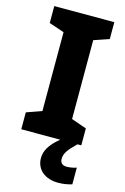

<svg xmlns="http://www.w3.org/2000/svg" viewBox="-140 -777 700 1075"><g transform="rotate(15 209.5 -239.0)"><path d="M296 101C296 69 316 43 361 0H383V-98L295 -129V-586L383 -616V-714H35V-616L123 -586V-129L35 -98V0H261C205 45 183 86 183 127C183 194 236 236 311 236C345 236 370 230 391 224V127C378 132 353 137 335 137C311 137 296 126 296 101Z"/></g></svg>

Font: Noto Sans Myanmar UI ExtraBold
Style: Regular
Weight: 800
Designer: Monotype Design Team
Foundry: Monotype Imaging Inc.
Version: Version 2.103